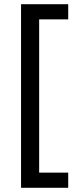

<svg xmlns="http://www.w3.org/2000/svg" viewBox="-20 -734 369 912"><path d="M304 158H80V-714H304V-642H166V86H304Z"/></svg>

Font: Noto Sans Javanese
Style: Regular
Weight: 400
Designer: Monotype Design Team
Foundry: Monotype Imaging Inc.
Version: Version 2.004